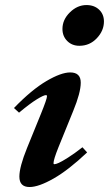

<svg xmlns="http://www.w3.org/2000/svg" viewBox="-20 -733 434 764"><path d="M295.9 -550.8Q266.6 -550.8 247.6 -569.8Q228.5 -588.9 228.5 -617.7Q228.5 -654.8 258.1 -683.8Q287.6 -712.9 324.2 -712.9Q355 -712.9 374.3 -694.6Q393.6 -676.3 393.6 -647.5Q393.6 -610.8 365.2 -580.8Q336.9 -550.8 295.9 -550.8ZM97.7 11.2Q57.1 11.2 57.1 -30.3Q57.1 -68.8 87.4 -143.6L142.6 -279.3Q167 -339.4 167 -350.1Q167 -354.5 162.6 -354.5Q153.8 -354.5 126.7 -337.9Q99.6 -321.3 55.7 -284.7L35.6 -303.2Q106 -376 164.6 -410.4Q223.1 -444.8 259.3 -444.8Q301.3 -444.8 301.3 -404.3Q301.3 -364.3 271.5 -292L212.4 -146.5Q192.9 -97.7 192.9 -83.5Q192.9 -79.6 196.3 -79.6Q202.1 -79.6 214.1 -85Q226.1 -90.3 251.2 -106.2Q276.4 -122.1 308.1 -147L326.7 -126.5Q252.4 -56.2 193.1 -22.5Q133.8 11.2 97.7 11.2Z"/></svg>

Font: Elstob ExtraBold
Style: Italic
Weight: 800
Italic angle: -20°
Designer: Peter S. Baker
Version: Version 1.015